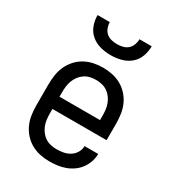

<svg xmlns="http://www.w3.org/2000/svg" viewBox="-181 -842 862 952"><g transform="rotate(30 250.0 -366.0)"><path d="M250 8Q223 8 196.5 2.5Q170 -3 146.5 -16Q123 -29 104.5 -49.5Q86 -70 75 -94.5Q64 -119 60 -146Q56 -173 56 -200V-320Q56 -347 60 -374Q64 -401 75 -425.5Q86 -450 104.5 -470.5Q123 -491 146.5 -504Q170 -517 196.5 -522.5Q223 -528 250 -528Q277 -528 303.5 -522.5Q330 -517 353.5 -504Q377 -491 395.5 -470.5Q414 -450 425 -425.5Q436 -401 440 -374Q444 -347 444 -320V-225H134V-200Q134 -183 136 -166Q138 -149 144 -133Q150 -117 160.5 -103Q171 -89 185 -79.5Q199 -70 216 -66Q233 -62 250 -62Q270 -62 289.5 -65.5Q309 -69 326 -79.5Q343 -90 353.5 -107.5Q364 -125 364 -145H442Q442 -122 434.5 -100Q427 -78 413.5 -59.5Q400 -41 381 -27.5Q362 -14 340.5 -6Q319 2 296 5Q273 8 250 8ZM366 -295V-320Q366 -337 364 -354Q362 -371 356 -387Q350 -403 339.5 -417Q329 -431 315 -440.5Q301 -450 284 -454Q267 -458 250 -458Q233 -458 216 -454Q199 -450 185 -440.5Q171 -431 160.5 -417Q150 -403 144 -387Q138 -371 136 -354Q134 -337 134 -320V-295ZM250 -600Q220 -600 191 -607.5Q162 -615 139 -634Q116 -653 105.5 -681.5Q95 -710 95 -740H165Q165 -724 171 -708Q177 -692 189 -681.5Q201 -671 217.5 -667Q234 -663 250 -663Q266 -663 282.5 -667Q299 -671 311 -681.5Q323 -692 329 -708Q335 -724 335 -740H405Q405 -710 394.5 -681.5Q384 -653 361 -634Q338 -615 309 -607.5Q280 -600 250 -600Z"/></g></svg>

Font: Iosevka Term Curly
Style: Regular
Weight: 400
Designer: Belleve Invis
Foundry: Belleve Invis
Version: Version 32.3.0